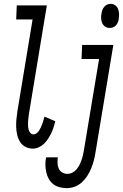

<svg xmlns="http://www.w3.org/2000/svg" viewBox="-20 -763 640 996"><path d="M151 8Q130 8 112.5 -1Q95 -10 84.5 -26.5Q74 -43 69.5 -62Q65 -81 64 -101.5Q63 -122 65 -142.5Q67 -163 70 -184L149 -662H64L67 -735H223L130 -172Q129 -162 127.5 -151.5Q126 -141 125.5 -130.5Q125 -120 125.5 -110Q126 -100 128.5 -90.5Q131 -81 137.5 -73.5Q144 -66 154 -66Q163 -66 171 -72.5Q179 -79 184 -87.5Q189 -96 193 -104.5Q197 -113 200 -122Q203 -131 205.5 -140Q208 -149 211 -158L267 -134Q263 -118 258 -102.5Q253 -87 246 -72.5Q239 -58 230 -44Q221 -30 209 -18Q197 -6 181.5 1Q166 8 151 8ZM549 -618Q536 -618 525.5 -625Q515 -632 510 -643.5Q505 -655 504.5 -668.5Q504 -682 507 -695Q508 -704 511.5 -712.5Q515 -721 521.5 -728.5Q528 -736 536.5 -739.5Q545 -743 554 -743Q567 -743 577.5 -735.5Q588 -728 592.5 -716.5Q597 -705 597.5 -691.5Q598 -678 596 -665Q595 -656 591.5 -647.5Q588 -639 581.5 -631.5Q575 -624 566 -621Q557 -618 549 -618ZM327 213Q307 213 288.5 208Q270 203 256 192Q242 181 233 165Q224 149 220 130.5Q216 112 215.5 92.5Q215 73 219 54Q219 53 219 53Q219 53 219 53H280Q280 53 280 53Q280 53 280 53Q278 68 278.5 83Q279 98 284.5 111Q290 124 302.5 131.5Q315 139 330 139Q343 139 355 133Q367 127 376.5 116Q386 105 392 93Q398 81 402.5 68.5Q407 56 410 43.5Q413 31 415 18L494 -457H403L406 -530H568L475 30Q472 50 466.5 70.5Q461 91 453 110.5Q445 130 433 149Q421 168 404.5 183Q388 198 367.5 205.5Q347 213 327 213Z"/></svg>

Font: Iosevka Curly Extended
Style: Italic
Weight: 400
Width: 7
Italic angle: -9°
Monospace: yes
Designer: Belleve Invis
Foundry: Belleve Invis
Version: Version 11.1.0; ttfautohint (v1.8.3)